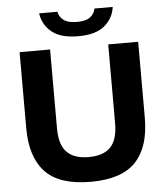

<svg xmlns="http://www.w3.org/2000/svg" viewBox="-62 -999 920 1063"><g transform="rotate(-5 398.5 -467.0)"><path d="M400 9.5Q226.5 9.5 147.8 -73Q69 -155.5 69 -317.5V-740H238.5V-302Q238.5 -210.5 278.8 -169.2Q319 -128 400 -128Q481.5 -128 521.5 -169.2Q561.5 -210.5 561.5 -302V-740H728V-317.5Q728 -155.5 649.8 -73Q571.5 9.5 400 9.5ZM400.5 -799.5Q303 -799.5 253.5 -840.5Q204 -881.5 195.5 -944.5H297Q303 -914.5 327.2 -896.8Q351.5 -879 400.5 -879Q449.5 -879 473.2 -896.8Q497 -914.5 503 -944.5H604.5Q596 -881.5 547 -840.5Q498 -799.5 400.5 -799.5Z"/></g></svg>

Font: Encode Sans SmExp
Style: Bold
Weight: 700
Width: 6
Designer: Multiple Designers
Foundry: Impallari Type
Version: Version 3.002; ttfautohint (v1.8.3) -l 8 -r 50 -G 200 -x 14 